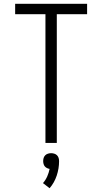

<svg xmlns="http://www.w3.org/2000/svg" viewBox="-20 -755 540 1014"><path d="M220 0V-680H60V-735H440V-680H280V0ZM242 239 207 212Q221 196 229.5 176.5Q238 157 242 137Q235 136 228 132.5Q221 129 216.5 123.5Q212 118 210 110.5Q208 103 208 96Q208 87 210.5 79Q213 71 219 65Q225 59 233.5 56.5Q242 54 250 54Q258 54 266.5 56.5Q275 59 281 65Q287 71 289.5 79Q292 87 292 96Q292 135 279.5 172.5Q267 210 242 239Z"/></svg>

Font: Iosevka Term Curly Light
Style: Regular
Weight: 300
Designer: Belleve Invis
Foundry: Belleve Invis
Version: Version 32.3.0